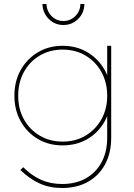

<svg xmlns="http://www.w3.org/2000/svg" viewBox="-20 -746 670 960"><path d="M536 -58Q536 19 505.5 75.5Q475 132 420 163Q365 194 290 194Q228 194 177.5 171Q127 148 82 104L96 90Q137 131 184.5 152.5Q232 174 290 174Q359 174 409.5 145.5Q460 117 488 65Q516 13 516 -58V-517H536ZM293 -517Q363 -517 417.5 -484.5Q472 -452 503.5 -396Q535 -340 535 -267Q535 -196 503.5 -139.5Q472 -83 417.5 -51Q363 -19 293 -19Q224 -19 169.5 -51Q115 -83 83.5 -139.5Q52 -196 52 -267Q52 -340 83.5 -396Q115 -452 169.5 -484.5Q224 -517 293 -517ZM293 -498Q229 -498 178.5 -468Q128 -438 99.5 -386Q71 -334 71 -267Q71 -201 99.5 -149.5Q128 -98 178.5 -68Q229 -38 293 -38Q358 -38 408 -68Q458 -98 487 -149.5Q516 -201 516 -267Q516 -334 487 -386Q458 -438 408 -468Q358 -498 293 -498ZM212 -726Q214 -690 238 -665.5Q262 -641 297 -641Q332 -641 356.5 -665.5Q381 -690 382 -726H402Q401 -681 370.5 -651Q340 -621 297 -621Q254 -621 224 -651Q194 -681 192 -726Z"/></svg>

Font: Alexandria Thin
Style: Regular
Weight: 250
Designer: Mohamed Gaber
Foundry: Kief Type Foundry
Version: Version 5.100